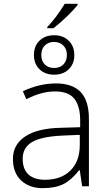

<svg xmlns="http://www.w3.org/2000/svg" viewBox="-20 -978 570 1008"><path d="M215.6 -739.5Q196.8 -721.2 196.8 -689.5Q196.8 -657.7 215.3 -639.4Q233.9 -621.1 264.2 -621.1Q294.4 -621.1 312.7 -639.4Q331.1 -657.7 331.1 -689.5Q331.1 -721.2 312 -739.5Q293 -757.8 263.7 -757.8Q234.4 -757.8 215.6 -739.5ZM340.8 -764.2Q370.1 -735.4 370.1 -689Q370.1 -642.6 340.8 -614.3Q311.5 -585.9 264.2 -585.9Q216.8 -585.9 187.5 -614.3Q158.2 -642.6 158.2 -689.5Q158.2 -736.3 187.5 -764.6Q216.8 -793 264.2 -793Q311.5 -793 340.8 -764.2ZM387.2 -958V-951.2Q370.1 -929.2 332.3 -892.6Q294.4 -856 261.2 -830.1H228V-835.9Q275.4 -885.3 319.8 -958ZM215.8 -34.2Q300.8 -34.2 349.9 -82.8Q398.9 -131.3 398.9 -217.8V-270L306.2 -266.1Q194.3 -260.7 146.7 -231.2Q99.1 -201.7 99.1 -145.5Q99.1 -89.4 129.6 -61.8Q160.2 -34.2 215.8 -34.2ZM299.8 -307.1 400.9 -310.1V-345.2Q400.9 -420.9 370.4 -459.5Q339.8 -498 268.6 -498Q197.3 -498 118.2 -457L100.1 -499Q187.5 -540 273.9 -540Q360.4 -540 403.6 -494.6Q446.8 -449.2 446.8 -353V0H411.1L398.9 -84H395Q355 -32.7 312.7 -11.5Q270.5 9.8 202.6 9.8Q134.8 9.8 91.3 -30.3Q47.9 -70.3 47.9 -144.5Q47.9 -218.8 112.5 -261.7Q177.2 -304.7 299.8 -307.1Z"/></svg>

Font: OpenSans-Light
Style: Regular
Weight: 300
Foundry: Ascender Corporation
Version: Version 1.10